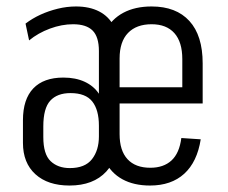

<svg xmlns="http://www.w3.org/2000/svg" viewBox="-20 -567 705 594"><path d="M195 7Q128 7 89.5 -28Q51 -63 51 -125V-195Q51 -260 83 -293.5Q115 -327 176 -327Q214 -327 242 -314Q270 -301 286 -277V-409Q286 -453 266.5 -472.5Q247 -492 206 -492Q171 -492 134.5 -478.5Q98 -465 70 -442L59 -494Q80 -510 105 -521.5Q130 -533 158.5 -540Q187 -547 215 -547Q257 -547 287 -531.5Q317 -516 333 -485Q349 -454 349 -409V-161Q349 -80 309 -36.5Q269 7 195 7ZM196 -47Q243 -47 264.5 -74.5Q286 -102 286 -145V-178Q286 -227 265.5 -253Q245 -279 198 -279Q157 -279 135.5 -255.5Q114 -232 114 -176V-143Q114 -90 136.5 -68.5Q159 -47 196 -47ZM444 7Q394 7 358.5 -12.5Q323 -32 304.5 -70Q286 -108 286 -161V-379Q286 -433 305.5 -470.5Q325 -508 361.5 -527.5Q398 -547 449 -547Q525 -547 566 -502Q607 -457 607 -371V-247H338V-297H554L544 -263V-384Q544 -437 519.5 -464.5Q495 -492 449 -492Q402 -492 376 -465Q350 -438 350 -386V-152Q350 -101 374.5 -74.5Q399 -48 445 -48Q486 -48 510.5 -70.5Q535 -93 541 -140L601 -136Q590 -66 550 -29.5Q510 7 444 7Z"/></svg>

Font: Pathway Extreme Condensed ExtraLight
Style: Regular
Weight: 250
Width: 3
Version: Version 1.001;gftools[0.9.26]